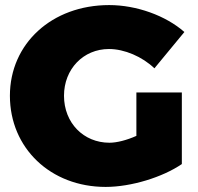

<svg xmlns="http://www.w3.org/2000/svg" viewBox="-20 -727 780 756"><path d="M517 -192C479 -175 440 -165 411 -165C309 -165 232 -243 232 -350C232 -455 308 -534 409 -534C470 -534 540 -504 588 -458L706 -601C632 -666 517 -707 410 -707C184 -707 19 -555 19 -350C19 -144 179 9 396 9C496 9 620 -29 696 -81V-363H517Z"/></svg>

Font: Montserrat ExtraBold
Style: Regular
Weight: 800
Designer: Julieta Ulanovsky
Foundry: Julieta Ulanovsky
Version: Version 4.000